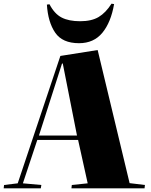

<svg xmlns="http://www.w3.org/2000/svg" viewBox="-24 -1020 819 1040"><path d="M505 -749 678 -28 761 -18 759 0H363L365 -18L451 -27L399 -262H178L100 -27L200 -18L197 0H-4L-2 -18L72 -27L303 -717ZM187 -286H393L316 -676H312ZM244 -997Q271 -945 310 -925Q349 -905 410 -905Q472 -905 510.5 -928Q549 -951 580 -1000L594 -998Q577 -899 530.5 -842.5Q484 -786 404 -786Q314 -786 275 -843Q236 -900 230 -995Z"/></svg>

Font: Literata 72pt Black
Style: Italic
Weight: 900
Italic angle: -2°
Designer: Latin by Veronika Burian and Jose Scaglione. Greek by Irene Vlachou. Cyrillic by Vera Evstafieva
Foundry: TypeTogether
Version: Version 3.002